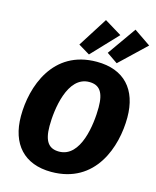

<svg xmlns="http://www.w3.org/2000/svg" viewBox="-142 -1073 969 1189"><g transform="rotate(15 343.0 -479.0)"><path d="M387 -977 267 -788 340 -744 497 -910ZM579 -967 450 -784 520 -736 686 -894ZM400 -713C118 -713 32 -455 32 -267C32 -88 128 19 302 19C586 19 671 -241 671 -428C671 -608 575 -713 400 -713ZM387 -580C451 -580 483 -542 483 -443C483 -335 456 -115 316 -115C252 -115 219 -153 219 -253C219 -358 247 -580 387 -580Z"/></g></svg>

Font: Fira Sans ExtraBold
Style: Italic
Weight: 800
Italic angle: -8°
Designer: bBox Type GmbH & Carrois Corporate GbR & Edenspiekermann AG
Foundry: bBox Type GmbH & Carrois Corporate GbR & Edenspiekermann AG
Version: Version 4.301;PS 004.301;hotconv 1.0.88;makeotf.lib2.5.64775